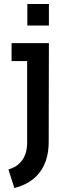

<svg xmlns="http://www.w3.org/2000/svg" viewBox="-20 -720 342 962"><path d="M22 129 52 222C146 199 224 132 224 -9L225 -504H38V-414H116V-6C116 70 79 113 22 129ZM117 -592H225V-700H117Z"/></svg>

Font: Finlandica Medium
Style: Regular
Weight: 500
Designer: Niklas Ekholm, Juho Hiilivirta, Jaakko Suomalainen
Foundry: Helsinki Type Studio
Version: Version 2.000;Glyphs 3.2 (3202)